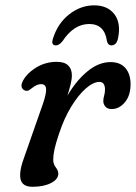

<svg xmlns="http://www.w3.org/2000/svg" viewBox="-20 -706 520 736"><path d="M78 -358.5Q70.5 -359.5 65 -367.8Q59.5 -376 65 -390Q78 -420.5 115 -444.8Q152 -469 198 -469Q227 -469 241.2 -455.2Q255.5 -441.5 255.5 -417.5Q255.5 -402 250.5 -381.8Q245.5 -361.5 238.5 -339.5Q273 -398 315.8 -433Q358.5 -468 404 -468Q441 -468 460.8 -445Q480.5 -422 480.5 -383.5Q480.5 -340 458.8 -314Q437 -288 408.5 -288Q391.5 -288 383.8 -297.5Q376 -307 376 -318.5Q376 -328.5 379.2 -339.2Q382.5 -350 382.5 -363.5Q382.5 -376 377.5 -384Q372.5 -392 361 -392Q337.5 -392 308.8 -366.8Q280 -341.5 252.8 -296.8Q225.5 -252 206.5 -194Q193.5 -156 188.8 -133.5Q184 -111 184 -93.5Q184 -77 193.8 -64.5Q203.5 -52 203.5 -40.5Q203.5 -18.5 175.2 -4.2Q147 10 104.5 10Q64.5 10 58.5 -20.5Q52.5 -51 75 -109.5L143.5 -305Q157.5 -345 156.8 -364.2Q156 -383.5 137 -383.5Q122 -383.5 104 -369.5Q97.5 -364 91 -360.2Q84.5 -356.5 78 -358.5ZM322 -614Q263 -614 219.5 -548Q206.5 -532 194.5 -532Q174 -532 183.5 -559.5Q202 -617.5 245.8 -651.5Q289.5 -685.5 341 -685.5Q392.5 -685.5 418.5 -651.5Q444.5 -617.5 432.5 -559.5Q427 -532 406.5 -532Q394.5 -532 390 -548Q381 -614 322 -614Z"/></svg>

Font: Fraunces 9pt S100
Style: Italic
Weight: 400
Italic angle: -16°
Version: Version 1.000; ttfautohint (v1.8.3)